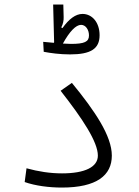

<svg xmlns="http://www.w3.org/2000/svg" viewBox="-20 -844 626 866"><path d="M258.8 2C416.5 2 484.4 -53.2 484.4 -142.1C484.4 -230.5 408.7 -342.8 304.2 -470.2L253.4 -434.6C353 -307.6 421.4 -203.6 421.4 -142.1C421.4 -90.8 363.3 -62 259.8 -62C206.1 -62 152.8 -70.3 99.6 -85L91.3 -22.9C139.6 -5.9 201.7 2 258.8 2ZM295.9 -598.6C389.6 -598.6 429.2 -624 429.2 -685.1C429.2 -741.7 396.5 -781.2 352.1 -781.2C320.8 -781.2 290.5 -757.8 261.7 -717.3L256.3 -720.2C264.6 -735.8 267.6 -752 267.1 -766.6L265.6 -823.7H219.7L224.1 -653.3C223.6 -652.3 223.1 -651.4 222.7 -650.9C204.1 -652.3 186.5 -654.3 174.8 -655.3L177.2 -610.4C207.5 -604.5 251 -598.6 295.9 -598.6ZM263.7 -647.5C293.5 -701.7 322.3 -731.9 345.7 -731.9C366.2 -731.9 381.3 -710.4 381.3 -684.1C381.3 -655.8 361.3 -646 300.3 -646C291 -646 277.8 -646.5 263.7 -647.5Z"/></svg>

Font: Cascadia Mono Light
Style: Regular
Weight: 300
Monospace: yes
Designer: Aaron Bell
Foundry: Saja Typeworks
Version: Version 2404.023